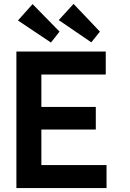

<svg xmlns="http://www.w3.org/2000/svg" viewBox="-20 -964 665 984"><path d="M64 0V-700H522V-582H192V-416H471V-300H192V-118H526V0ZM448 -747 281 -861 357 -944 492 -802ZM147 -943 285 -802 241 -746 72 -859Z"/></svg>

Font: Our Lexend Medium
Style: Regular
Weight: 500
Designer: Bonnie Shaver-Troup, Thomas Jockin
Foundry: Lexend
Version: Version 1.007